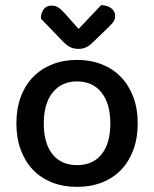

<svg xmlns="http://www.w3.org/2000/svg" viewBox="-20 -716 602 750"><path d="M518 -234Q518 -177 501 -131Q484 -85 453.5 -53Q423 -21 379 -3.5Q335 14 281 14Q227 14 183 -3.5Q139 -21 108.5 -53Q78 -85 61 -131Q44 -177 44 -234Q44 -291 61 -337Q78 -383 109 -415Q140 -447 184 -464.5Q228 -482 281 -482Q334 -482 378 -464.5Q422 -447 453 -414.5Q484 -382 501 -336.5Q518 -291 518 -234ZM281 -398Q221 -398 186 -355Q151 -312 151 -234Q151 -156 185 -113.5Q219 -71 281 -71Q343 -71 377 -113.5Q411 -156 411 -234Q411 -311 376.5 -354.5Q342 -398 281 -398ZM287 -603 375 -696Q401 -695 415.5 -683Q430 -671 430 -654Q430 -640 421.5 -629Q413 -618 398 -604L340 -548Q317 -525 287 -525Q269 -525 255 -531.5Q241 -538 222 -558L140 -643V-648Q140 -665 150.5 -679.5Q161 -694 181 -694Q196 -694 206.5 -687.5Q217 -681 233 -664Z"/></svg>

Font: Baloo 2 Medium
Style: Regular
Weight: 500
Designer: Sarang Kulkarni and Ek Type
Foundry: Ek Type
Version: Version 1.640;hotconv 1.0.111;makeotfexe 2.5.65597; ttfautoh